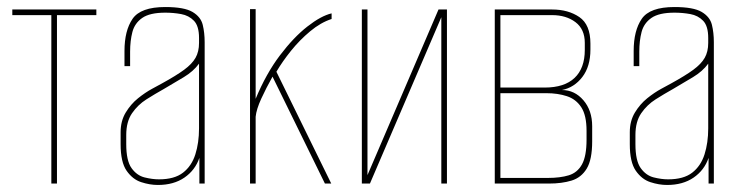

<svg xmlns="http://www.w3.org/2000/svg" viewBox="-20 -522 2111 546"><path d="M126 0V-479H15V-495H254V-479H142V0Z M429 4Q406 4 381.5 -4Q357 -12 340 -36.5Q323 -61 323 -112V-146Q323 -178 337.5 -202Q352 -226 372.5 -242.5Q393 -259 412.5 -269.5Q432 -280 441 -285Q481 -307 503.5 -323.5Q526 -340 536 -357.5Q546 -375 546 -400V-414Q546 -448 531.5 -463Q517 -478 495 -482Q473 -486 450 -486Q406 -486 384.5 -471Q363 -456 356.5 -431Q350 -406 350 -375V-334H334V-377Q334 -435 357 -468.5Q380 -502 450 -502Q504 -502 527.5 -488Q551 -474 556.5 -451.5Q562 -429 562 -402V0H547V-73Q535 -38 504.5 -17Q474 4 429 4ZM432 -12Q476 -12 500.5 -31Q525 -50 535.5 -83Q546 -116 546 -157V-341Q530 -319 502.5 -302.5Q475 -286 446 -269Q421 -255 396.5 -239.5Q372 -224 355.5 -200Q339 -176 339 -138V-112Q339 -65 354 -44Q369 -23 391 -17.5Q413 -12 432 -12Z M691 0V-496H707V-241Q737 -313 776 -364.5Q815 -416 854 -446.5Q893 -477 923 -484V-468Q892 -458 862 -433Q832 -408 807.5 -377.5Q783 -347 766 -318L922 0H904L755 -304Q737 -272 723 -241.5Q709 -211 707 -190V0Z M1009 0V-495H1025V-24L1227 -495H1251V0H1235V-473L1032 0Z M1387 0V-495H1550Q1596 -495 1627.5 -473.5Q1659 -452 1659 -398V-381Q1659 -333 1636 -303Q1613 -273 1578 -266Q1614 -266 1639 -237Q1664 -208 1664 -163V-120Q1664 -68 1648.5 -42.5Q1633 -17 1605.5 -8.5Q1578 0 1541 0ZM1403 -273H1529Q1585 -273 1614 -300.5Q1643 -328 1643 -380V-400Q1643 -439 1616.5 -459Q1590 -479 1550 -479H1403ZM1403 -16H1538Q1573 -16 1597.5 -23.5Q1622 -31 1635 -54.5Q1648 -78 1648 -125V-150Q1648 -194 1633 -217Q1618 -240 1592 -248.5Q1566 -257 1534 -257H1403Z M1877 4Q1854 4 1829.5 -4Q1805 -12 1788 -36.5Q1771 -61 1771 -112V-146Q1771 -178 1785.5 -202Q1800 -226 1820.5 -242.5Q1841 -259 1860.5 -269.5Q1880 -280 1889 -285Q1929 -307 1951.5 -323.5Q1974 -340 1984 -357.5Q1994 -375 1994 -400V-414Q1994 -448 1979.5 -463Q1965 -478 1943 -482Q1921 -486 1898 -486Q1854 -486 1832.5 -471Q1811 -456 1804.5 -431Q1798 -406 1798 -375V-334H1782V-377Q1782 -435 1805 -468.5Q1828 -502 1898 -502Q1952 -502 1975.5 -488Q1999 -474 2004.5 -451.5Q2010 -429 2010 -402V0H1995V-73Q1983 -38 1952.5 -17Q1922 4 1877 4ZM1880 -12Q1924 -12 1948.5 -31Q1973 -50 1983.5 -83Q1994 -116 1994 -157V-341Q1978 -319 1950.5 -302.5Q1923 -286 1894 -269Q1869 -255 1844.5 -239.5Q1820 -224 1803.5 -200Q1787 -176 1787 -138V-112Q1787 -65 1802 -44Q1817 -23 1839 -17.5Q1861 -12 1880 -12Z"/></svg>

Font: Alumni Sans Pinstripe
Style: Regular
Weight: 400
Designer: Robert E. Leuschke
Foundry: Robert E. Leuschke
Version: Version 1.010; ttfautohint (v1.8.4.7-5d5b)